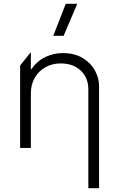

<svg xmlns="http://www.w3.org/2000/svg" viewBox="-20 -772 617 1002"><path d="M441 210V-306Q441 -366 401.5 -403.5Q362 -441 296 -441Q253 -441 217.8 -421.5Q182.5 -402 161.8 -366.8Q141 -331.5 141 -285V0H85V-430L141 -500V-408Q174 -454.5 217.5 -474.8Q261 -495 306 -495Q369.5 -495 412 -469Q454.5 -443 475.8 -403.2Q497 -363.5 497 -323V210ZM258 -585 323 -752H383L312 -585Z"/></svg>

Font: Geologica-Sharp
Style: Regular
Weight: 100
Designer: Sindre Bremnes, Frode Helland
Foundry: Monokrom Skriftforlag AS
Version: Version 1.010;gftools[0.9.28]